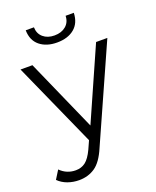

<svg xmlns="http://www.w3.org/2000/svg" viewBox="-185 -827 911 1122"><g transform="rotate(-20 270.0 -266.0)"><path d="M110 199Q73 199 39.5 187Q6 175 -18 151L15 98Q55 138 111 138Q146 138 171.5 118.5Q197 99 220 50L243 -1L8 -526H82L280 -79L478 -526H548L285 63Q252 141 209 170Q166 199 110 199ZM264 -601Q198 -601 157 -634.5Q116 -668 115 -731H166Q167 -691 194 -668Q221 -645 264 -645Q307 -645 334.5 -668Q362 -691 363 -731H414Q412 -668 371.5 -634.5Q331 -601 264 -601Z"/></g></svg>

Font: Montserrat
Style: Regular
Weight: 400
Designer: Julieta Ulanovsky
Foundry: Julieta Ulanovsky
Version: Version 9.000; ttfautohint (v1.8.4.7-5d5b)